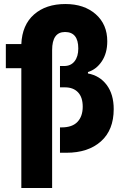

<svg xmlns="http://www.w3.org/2000/svg" viewBox="-20 -759 600 954"><path d="M86 175V-420H9V-540H86Q90 -635 149 -687Q208 -739 305 -739Q398 -739 455.5 -688.5Q513 -638 513 -554Q513 -495 486 -454.5Q459 -414 417 -401V-394Q476 -383 510.5 -336.5Q545 -290 545 -217Q545 -113 481.5 -56.5Q418 0 310 0H278V-126H286Q339 -126 365 -153.5Q391 -181 391 -229Q391 -276 367.5 -300.5Q344 -325 303 -325H278V-431H299Q332 -431 350.5 -454.5Q369 -478 369 -518Q369 -600 303 -600Q239 -600 239 -510V175Z"/></svg>

Font: Mona Sans Condensed ExtraBold
Style: Regular
Weight: 800
Width: 3
Designer: Deni Anggara
Foundry: GitHub
Version: Version 1.001;gftools[0.9.33]